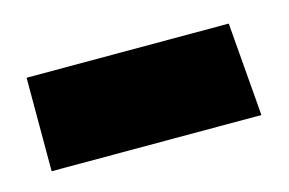

<svg xmlns="http://www.w3.org/2000/svg" viewBox="-35 -797 367 244"><g transform="rotate(-15 148.0 -674.5)"><path d="M10 -613H286L276 -736H10Z"/></g></svg>

Font: Catamaran Thin ExtraBold
Style: Regular
Weight: 800
Version: Version 2.000